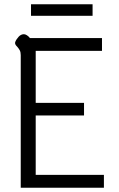

<svg xmlns="http://www.w3.org/2000/svg" viewBox="-20 -878 556 898"><path d="M77 -620Q77 -634 72.5 -642.5Q68 -651 60 -660Q48 -671 51 -681Q56 -694 67 -706Q78 -718 92 -718Q98 -718 106 -713Q114 -708 120 -700H457V-640H147V-397H373V-338H147V-60H466V0H77ZM125 -858H413V-804H125Z"/></svg>

Font: Niramit Light
Style: Regular
Weight: 300
Designer: Katatrad Aksorn Co.,Ltd.
Foundry: Cadson Demak Co.,Ltd.
Version: Version 1.000; ttfautohint (v1.6)